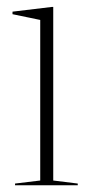

<svg xmlns="http://www.w3.org/2000/svg" viewBox="-20 -548 267 568"><path d="M137.5 -527.5V-14L210 -5V0H24.5V-5L99 -14V-489L17 -506V-513.5L133.5 -527.5Z"/></svg>

Font: Newsreader Display ExtraLight
Style: Regular
Weight: 275
Designer: Hugues Gentile
Foundry: Production Type
Version: Version 1.002